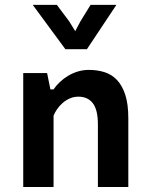

<svg xmlns="http://www.w3.org/2000/svg" viewBox="-20 -750 596 770"><path d="M73.2 0ZM372.6 0V-250.5Q372.6 -309.6 352.3 -335.9Q332 -362.3 294.4 -362.3Q275.4 -362.3 259.3 -355Q243.2 -347.7 230.5 -336.4Q217.8 -325.2 208.7 -311.8Q199.7 -298.3 194.8 -286.1V0H73.2V-457H168.9L182.1 -391.6H194.8Q205.1 -406.7 220 -420.9Q234.9 -435.1 253.2 -446Q271.5 -457 292.5 -463.4Q313.5 -469.7 336.4 -469.7Q370.1 -469.7 398.9 -460.7Q427.7 -451.7 449 -429.4Q470.2 -407.2 482.4 -369.9Q494.6 -332.5 494.6 -275.9V0ZM111.3 -730.5H208L257.3 -664.6L281.7 -625L303.2 -665.5L343.3 -730.5H446.8L328.6 -552.7H242.2Z"/></svg>

Font: PT Astra Sans
Style: Bold
Weight: 700
Designer: A.Korolkova, I. Chaeva
Foundry: ParaType Ltd
Version: Version 1.001; ttfautohint (v1.6)